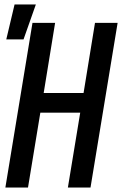

<svg xmlns="http://www.w3.org/2000/svg" viewBox="-20 -837 545 857"><path d="M4 0 125 -735H226L175 -422H353L404 -735H505L384 0H283L338 -334H160L105 0ZM8 -661 45 -817H140L85 -661Z"/></svg>

Font: Iosevka Semibold Oblique
Style: Regular
Weight: 600
Italic angle: -9°
Monospace: yes
Designer: Belleve Invis
Foundry: Belleve Invis
Version: Version 32.5.0; ttfautohint (v1.8.4)